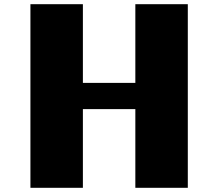

<svg xmlns="http://www.w3.org/2000/svg" viewBox="-20 -895 1040 915"><path d="M125 -875H375V-500H625V-875H875V0H625V-375H375V0H125Z"/></svg>

Font: Dogica
Style: Bold
Weight: 700
Monospace: yes
Designer: Roberto Mocci
Version: Version 001.000